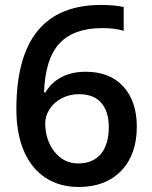

<svg xmlns="http://www.w3.org/2000/svg" viewBox="-20 -743 611 773"><path d="M45.9 -304.2Q45.9 -723.1 387.2 -723.1Q440.9 -723.1 478 -714.8V-619.1Q440.9 -629.9 392.1 -629.9Q277.3 -629.9 219.7 -568.4Q162.1 -506.8 157.2 -371.1H163.1Q186 -410.6 227.5 -432.4Q269 -454.1 325.2 -454.1Q422.4 -454.1 476.6 -394.5Q530.8 -335 530.8 -232.9Q530.8 -120.6 468 -55.4Q405.3 9.8 296.9 9.8Q220.2 9.8 163.6 -27.1Q106.9 -64 76.4 -134.5Q45.9 -205.1 45.9 -304.2ZM294.9 -85Q354 -85 386 -123Q418 -161.1 418 -231.9Q418 -293.5 387.9 -328.6Q357.9 -363.8 297.9 -363.8Q260.7 -363.8 229.5 -347.9Q198.2 -332 180.2 -304.4Q162.1 -276.9 162.1 -248Q162.1 -179.2 199.5 -132.1Q236.8 -85 294.9 -85Z"/></svg>

Font: f42537652928320   
Style: Regular
Weight: 600
Foundry: Ascender Corporation
Version: Version 1.10